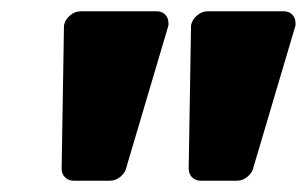

<svg xmlns="http://www.w3.org/2000/svg" viewBox="-20 -720 543 340"><path d="M89.2 -420.8V-425L93.3 -675Q95 -685 103.8 -692.5Q112.5 -700 122.5 -700H257.5Q266.7 -700 272.5 -694.2Q278.3 -688.3 278.3 -679.2V-675L204.2 -425Q202.5 -415 193.8 -407.5Q185 -400 175 -400H110Q101.7 -400 95.4 -405.8Q89.2 -411.7 89.2 -420.8ZM314.2 -420.8V-425L318.3 -675Q320 -685 328.8 -692.5Q337.5 -700 347.5 -700H482.5Q491.7 -700 497.5 -694.2Q503.3 -688.3 503.3 -679.2V-675L429.2 -425Q427.5 -415 418.8 -407.5Q410 -400 400 -400H335Q326.7 -400 320.4 -405.8Q314.2 -411.7 314.2 -420.8Z"/></svg>

Font: BoonTook Mon
Style: Italic
Weight: 400
Italic angle: -9°
Designer: Sungsit Sawaiwan
Foundry: FontUni
Version: Version 3.0